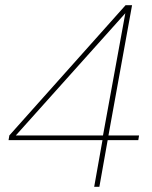

<svg xmlns="http://www.w3.org/2000/svg" viewBox="-20 -720 584 740"><path d="M343 0 375 -180H13L16 -198L464 -700H489L398 -198H516L513 -180H395L363 0ZM41 -198H377L463 -669Z"/></svg>

Font: DM Sans 16pt Thin
Style: Italic
Weight: 250
Italic angle: -10°
Version: Version 4.004;gftools[0.9.30]